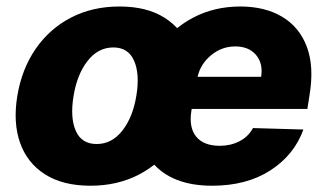

<svg xmlns="http://www.w3.org/2000/svg" viewBox="-20 -573 1011 603"><path d="M263.8 10.3Q177.9 10.3 121.8 -25.2Q65.7 -60.7 43.1 -124.3Q20.6 -187.9 34.4 -272Q48.3 -355.8 91.6 -419Q134.9 -482.2 202.4 -517.4Q269.9 -552.6 355.5 -552.6Q441.4 -552.6 497.3 -517Q553.3 -481.5 576 -418Q598.7 -354.4 584.9 -269.9Q571 -186.4 527.5 -123.2Q484 -60 416.7 -24.9Q349.4 10.3 263.8 10.3ZM283.4 -120.7Q331.3 -120.7 364.3 -162.8Q397.4 -204.9 408.4 -273.4Q419.4 -340.6 401.1 -382.3Q382.8 -424 335.9 -424Q288 -424 255 -381.6Q221.9 -339.1 210.9 -271Q199.9 -203.5 218 -162.1Q236.2 -120.7 283.4 -120.7ZM646.3 10.3Q518.1 10.3 456.7 -64.8Q395.2 -139.9 417.3 -270.6Q431.5 -355.1 475.3 -418.5Q519.2 -481.9 585.9 -517.2Q652.7 -552.6 734.7 -552.6Q812.1 -552.6 866.3 -520.2Q920.5 -487.9 943.7 -426Q967 -364 952.1 -274.1L945.3 -230.8H582L581 -224.4Q572.8 -172.6 596.2 -143.8Q619.7 -115.1 670.5 -115.1Q704.2 -115.1 731.9 -129.3Q759.6 -143.5 774.5 -170.8L932.9 -166.2Q903.8 -85.9 829 -37.8Q754.3 10.3 646.3 10.3ZM600.5 -331.7H800.1Q806.8 -373.6 784.1 -400.4Q761.4 -427.2 718.8 -427.2Q676.5 -427.2 643.1 -399.7Q609.7 -372.2 600.5 -331.7Z"/></svg>

Font: Inter UI Extra Bold
Style: Italic
Weight: 800
Italic angle: 9.39999°
Designer: Rasmus Andersson
Foundry: rsms
Version: 3.2;8d6f07862